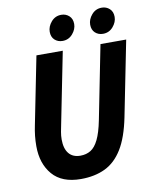

<svg xmlns="http://www.w3.org/2000/svg" viewBox="-92 -903 785 984"><g transform="rotate(-10 300.5 -411.0)"><path d="M249.3 12Q150.8 12 101.7 -45.1Q52.6 -102.2 52.6 -193.2Q52.6 -221.4 55.4 -247Q58.2 -272.6 63.9 -299.9L134 -651.8H271.1L198 -284.8Q193.7 -264.1 190 -244.1Q186.4 -224.1 186.4 -204.5Q186.4 -157.1 207.1 -131.7Q227.8 -106.3 267.3 -106.3Q297.9 -106.3 321 -120.5Q344 -134.6 361.4 -170.1Q378.8 -205.6 391.5 -269.3L467.3 -651.8H601.1L523.3 -261.3Q502.8 -159 466.1 -99.4Q429.4 -39.8 375.5 -13.9Q321.5 12 249.3 12ZM279.3 -701.3Q254.9 -701.3 238.4 -716.5Q222 -731.8 222 -758.6Q222 -786.3 242.7 -810.4Q263.4 -834.5 295.2 -834.5Q318.7 -834.5 335.6 -819.3Q352.5 -804 352.5 -776.8Q352.5 -749.5 331.8 -725.4Q311.1 -701.3 279.3 -701.3ZM489.8 -701.3Q465.4 -701.3 448.9 -716.5Q432.5 -731.8 432.5 -758.6Q432.5 -786.3 453.2 -810.4Q473.9 -834.5 505.7 -834.5Q529.2 -834.5 546.1 -819.3Q563 -804 563 -776.8Q563 -749.5 542.3 -725.4Q521.6 -701.3 489.8 -701.3Z"/></g></svg>

Font: SourceCodeVF
Style: Italic
Weight: 200
Italic angle: -11°
Monospace: yes
Designer: Paul D. Hunt, Teo Tuominen
Foundry: Adobe
Version: Version 1.026;hotconv 1.1.0;makeotfexe 2.6.0